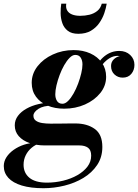

<svg xmlns="http://www.w3.org/2000/svg" viewBox="-83 -734 730 1014"><path d="M147 260Q79 260 32 245.8Q-15 231.5 -39 205.2Q-63 179 -63 143Q-63 118 -48.8 96Q-34.5 74 -10.2 57Q14 40 44 30.2Q74 20.5 105.5 20.5H132Q105 29 84.8 45.8Q64.5 62.5 53 85.8Q41.5 109 41.5 136Q41.5 179.5 72.5 205Q103.5 230.5 165 230.5Q209 230.5 250.8 220.2Q292.5 210 325.8 191Q359 172 378.8 146Q398.5 120 398.5 88Q398.5 58.5 381.8 46.2Q365 34 336 34Q327 34 307.8 34Q288.5 34 264.8 34Q241 34 218 34Q195 34 177.5 34Q160 34 153.5 34Q108.5 34 72.5 21.2Q36.5 8.5 15.8 -15.2Q-5 -39 -5 -72Q-5 -100 11.8 -122.2Q28.5 -144.5 56.8 -160.2Q85 -176 120.2 -184.2Q155.5 -192.5 193 -192.5L192 -176Q145.5 -176 119.5 -158.8Q93.5 -141.5 93.5 -123Q93.5 -106 106.2 -96.8Q119 -87.5 139.8 -84.2Q160.5 -81 184 -81Q201.5 -81 226.8 -81.2Q252 -81.5 276.2 -81.8Q300.5 -82 315 -82Q377 -82 417.2 -53.2Q457.5 -24.5 457.5 42Q457.5 96.5 430 137.5Q402.5 178.5 357.2 205.8Q312 233 257 246.5Q202 260 147 260ZM256 -160Q206.5 -160 167.8 -176.5Q129 -193 106.8 -223.5Q84.5 -254 84.5 -296.5Q84.5 -344.5 115 -383.8Q145.5 -423 196 -446.2Q246.5 -469.5 306 -469.5Q355 -469.5 393.8 -452Q432.5 -434.5 455 -402.8Q477.5 -371 477.5 -328.5Q477.5 -281 446.8 -242.8Q416 -204.5 365.8 -182.2Q315.5 -160 256 -160ZM247 -186Q261.5 -186 276.5 -200.8Q291.5 -215.5 305.2 -239.8Q319 -264 329.5 -292.2Q340 -320.5 346.2 -347.2Q352.5 -374 352.5 -394Q352.5 -415 343.2 -429.5Q334 -444 314.5 -444Q300 -444 285 -429Q270 -414 256.2 -390Q242.5 -366 232 -338Q221.5 -310 215.2 -283Q209 -256 209 -236Q209 -215 218.2 -200.5Q227.5 -186 247 -186ZM547 -465Q582 -465 604.5 -443.8Q627 -422.5 627 -391.5Q627 -363.5 610.5 -343.8Q594 -324 565 -324Q539.5 -324 521.5 -340.8Q503.5 -357.5 503.5 -385.5Q503.5 -406.5 517.8 -420.5Q532 -434.5 551.5 -438Q559 -436 566 -431Q573 -426 577.5 -418Q572.5 -427.5 561.8 -433.2Q551 -439 538.5 -439Q516.5 -439 496.5 -427.2Q476.5 -415.5 458.8 -394.2Q441 -373 427 -344L408 -354.5Q434.5 -410 469.2 -437.5Q504 -465 547 -465ZM330.5 -555.5Q295 -555.5 274.8 -571.5Q254.5 -587.5 246 -612.2Q237.5 -637 237.2 -664.2Q237 -691.5 240.5 -714.5H267Q263.5 -693 271.8 -678.8Q280 -664.5 297.8 -657.5Q315.5 -650.5 340.5 -650.5Q366 -650.5 389.5 -656.2Q413 -662 430.5 -676Q448 -690 454.5 -714.5H480.5Q477 -691.5 467.8 -664.2Q458.5 -637 441.2 -612.2Q424 -587.5 397 -571.5Q370 -555.5 330.5 -555.5Z"/></svg>

Font: Bodoni Moda 9pt
Style: Bold Italic
Weight: 700
Italic angle: -13°
Designer: Owen Earl
Foundry: indestructible type
Version: Version 2.004